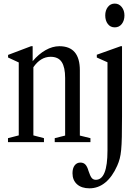

<svg xmlns="http://www.w3.org/2000/svg" viewBox="-20 -792 768 1070"><path d="M24.5 0V-22L84.5 -37.5V-444L25 -471.5V-486L153 -534.5H162V-451Q195 -490.5 233.8 -512.5Q272.5 -534.5 311 -534.5Q425 -534.5 425 -400V-36.5L484 -22V0H285V-22L343 -36.5V-357.5Q343 -417 324 -446.2Q305 -475.5 262 -475.5Q206.5 -475.5 166 -417.5V-37.5L225 -22V0ZM619.5 -639.5Q595 -639.5 580.8 -658.5Q566.5 -677.5 566.5 -706Q566.5 -734 581 -753Q595.5 -772 619.5 -772Q643 -772 658.2 -753Q673.5 -734 673.5 -706Q673.5 -677.5 658.8 -658.5Q644 -639.5 619.5 -639.5ZM478.5 257.5Q434.5 257.5 409.2 234.8Q384 212 384 173.5Q384 145.5 396 129.8Q408 114 428 114Q445.5 114 456 125.2Q466.5 136.5 473 160Q482.5 189 491 199.5Q499.5 210 514 210Q579 210 579 47V-445L519.5 -471.5V-487L652.5 -534.5H660V-142Q660 -73.5 659 -29.2Q658 15 655.2 43.5Q652.5 72 647.2 92Q642 112 633 132Q606 193 566.8 225.2Q527.5 257.5 478.5 257.5Z"/></svg>

Font: Libre Caslon Condensed
Style: Regular
Weight: 400
Designer: Pablo Impallari, Rodrigo Fuenzalida, Katja Schimmel, Ertekin Erdin
Foundry: Pablo Impallari, Rodrigo Fuenzalida
Version: Version 2.000; ttfautohint (v1.8.4.7-5d5b);gftools[0.9.33]